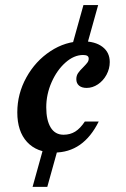

<svg xmlns="http://www.w3.org/2000/svg" viewBox="-20 -591 496 758"><path d="M48.3 -147.4Q48.3 -220.7 84.1 -285.3Q119.8 -349.9 179.1 -388.9Q238.4 -428 305.5 -428Q355.7 -428 384.5 -406.1Q413.3 -384.3 413.3 -345.9Q413.3 -319.7 400.5 -295.9Q387.6 -272.1 366.5 -258Q345.3 -243.9 322.1 -243.9Q302.9 -243.9 292.1 -253Q281.3 -262.2 281.3 -278.4Q281.3 -292.2 288.3 -302.5Q295.2 -312.7 309 -326Q320.4 -337.6 325.3 -344.4Q330.2 -351.2 330.2 -359.4Q330.2 -367.1 324.7 -370.5Q319.2 -373.9 307.9 -373.9Q272.1 -373.9 238.4 -344Q204.7 -314.1 183.6 -266.2Q162.6 -218.4 162.6 -167.3Q162.6 -116.6 180 -87.8Q197.4 -59.1 230.9 -59.1Q256.8 -59.1 276.8 -71.4Q296.8 -83.8 315 -111.3H369.8Q339.3 -49.9 295.5 -19.3Q251.6 11.3 193.8 11.3Q125.2 11.3 86.7 -30.6Q48.3 -72.6 48.3 -147.4ZM156.6 -25.9H214.7L166.7 146.8H108.6ZM309.4 -571H367.5L321.1 -404.7H263Z"/></svg>

Font: Playfair Micro SmCond SmLight
Style: Italic
Weight: 360
Width: 4
Italic angle: -15.6°
Designer: Claus Eggers Sørensen
Foundry: Claus Eggers Sørensen
Version: Version 2.203;Glyphs 3.3 (3326)